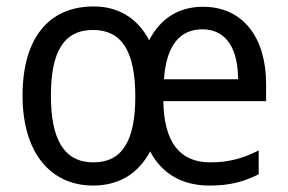

<svg xmlns="http://www.w3.org/2000/svg" viewBox="-20 -566 894 596"><path d="M610 -545C535 -545 478 -509 443 -441C407 -510 347 -546 271 -546C130 -546 50 -446 50 -269C50 -92 137 10 269 10C348 10 409 -26 446 -96C483 -26 546 10 630 10C692 10 735 -1 783 -25V-99C735 -75 692 -62 633 -62C539 -62 489 -123 487 -252H806V-306C806 -447 736 -545 610 -545ZM608 -475C685 -475 719 -411 719 -320H489C496 -423 537 -475 608 -475ZM269 -473C359 -473 400 -405 400 -266C400 -130 360 -62 270 -62C179 -62 138 -133 138 -269C138 -404 177 -473 269 -473Z"/></svg>

Font: Noto Sans Bengali UI SemiCondensed
Style: Regular
Weight: 400
Width: 4
Designer: Jelle Bosma - Monotype Design Team
Foundry: Monotype Imaging Inc.
Version: Version 2.003